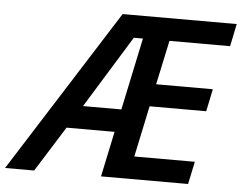

<svg xmlns="http://www.w3.org/2000/svg" viewBox="-110 -776 1055 838"><g transform="rotate(5 417.5 -357.0)"><path d="M-58.6 0 394 -713.9H894L873.5 -615.2H607.9L566.4 -421.4H814.9L794.4 -323.2H546.4L499 -99.1H764.2L743.2 0H361.8L403.8 -198.7H193.4L68.8 0ZM256.8 -298.8H424.8L491.7 -615.2H451.7Z"/></g></svg>

Font: Open Sans SemiBold
Style: Italic
Weight: 600
Italic angle: -12°
Designer: Monotype Design Team
Foundry: Monotype Imaging Inc.
Version: Version 3.003; ttfautohint (v1.8.4)